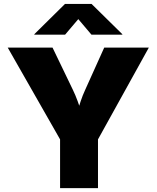

<svg xmlns="http://www.w3.org/2000/svg" viewBox="-20 -974 811 994"><path d="M291 0V-252.4L20 -727.5H252L356.9 -509.8Q371.1 -480.5 382.3 -449.5Q393.6 -418.5 405.3 -380.4H376.5Q387.2 -418.5 397.5 -449.5Q407.7 -480.5 421.4 -509.8L519.5 -727.5H750.5L487.3 -252.4V0ZM316.9 -794.4H157.7V-796.9L316.4 -953.6H454.1L613.3 -796.9V-794.4H453.6L385.3 -875Z"/></svg>

Font: Inter 16pt Black
Style: Regular
Weight: 900
Version: Version 4.001;git-66647c0bb